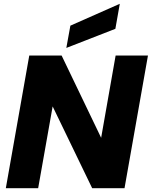

<svg xmlns="http://www.w3.org/2000/svg" viewBox="-20 -996 803 1016"><path d="M591.9 -702.3H763L638.9 0H467.8L258.6 -432.9L181.9 0H10.8L134.9 -702.3H306L515.2 -266.8ZM352.4 -860.2 613.9 -975.9 590.5 -843.5 331 -742.4Z"/></svg>

Font: Poppins Variable
Style: Italic
Weight: 100
Italic angle: -10°
Designer: Jonny Pinhorn
Foundry: Indian Type Foundry
Version: Version 6.000